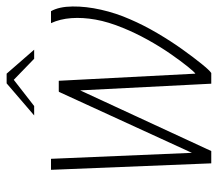

<svg xmlns="http://www.w3.org/2000/svg" viewBox="-60 -612 672 593"><g transform="rotate(-90 276.5 -316.0)"><path d="M314 0 290 -471H323L345 -49Q350 -52 367 -73Q384 -94 406.5 -126.5Q429 -159 450 -197Q471 -235 486 -272Q505 -318 512 -357.5Q519 -397 516.5 -432Q514 -467 501 -495H538Q552 -470 552.5 -428.5Q553 -387 542.5 -340.5Q532 -294 513 -251Q495 -209 470 -166.5Q445 -124 419.5 -88.5Q394 -53 374.5 -29Q355 -5 347 0ZM68 0 48 -495H82L103 0ZM73 0 289 -471 311 -443 106 0ZM216 -547 315 -632H345L419 -547H391L326 -610L245 -547Z"/></g></svg>

Font: Alumni Sans Thin ExtraLight
Style: Italic
Weight: 250
Italic angle: -8°
Version: Version 1.016